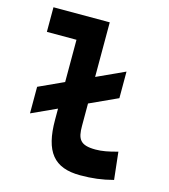

<svg xmlns="http://www.w3.org/2000/svg" viewBox="-111 -820 807 917"><g transform="rotate(15 293.0 -361.0)"><path d="M62.5 -213.9 186 -270.5V-215.8C186 -58.1 239.7 9.8 370.1 9.8C428.7 9.8 477.1 3.9 532.7 -10.7L517.6 -146.5C472.7 -133.8 439.9 -127.9 409.2 -127.9C332 -127.9 317.9 -155.8 317.9 -220.7V-331.1L456.1 -394.5V-525.9L317.9 -462.4V-732.4H39.6V-610.8H186V-401.9L62.5 -345.2Z"/></g></svg>

Font: CaskaydiaCove Nerd Font
Style: Bold
Weight: 700
Designer: Aaron Bell
Foundry: Saja Typeworks
Version: Version 2111.1;Nerd Fonts 2.3.0